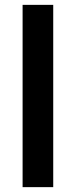

<svg xmlns="http://www.w3.org/2000/svg" viewBox="-20 -770 324 790"><path d="M73 0V-750H199V0Z"/></svg>

Font: Oakes Grotesk
Style: Bold
Weight: 600
Designer: Samuel Oakes
Foundry: Samuel Oakes
Version: Version 1.000;PS 001.000;hotconv 1.0.88;makeotf.lib2.5.64775